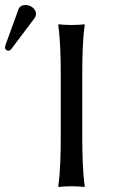

<svg xmlns="http://www.w3.org/2000/svg" viewBox="-56 -745 452 768"><path d="M187 -445V-200C187 -125 185 -54 177 0L179 3C191 1 218 0 230 0C242 0 269 1 281 3L283 0C275 -57 273 -125 273 -200V-445C273 -520 275 -592 283 -645L281 -648C269 -646 242 -645 230 -645C218 -645 191 -646 179 -648L177 -645C185 -588 187 -520 187 -445ZM46 -725C33 -725 22 -719 18 -708L-34 -565C-35 -562 -36 -558 -36 -555C-36 -548 -30 -542 -22 -542C-18 -542 -13 -546 -10 -550L82 -672C86 -677 88 -685 88 -690C88 -710 66 -725 46 -725Z"/></svg>

Font: Libertinus Sans
Style: Regular
Weight: 400
Designer: Philipp H. Poll, Khaled Hosny
Foundry: Caleb Maclennan
Version: Version 7.050;RELEASE